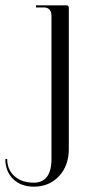

<svg xmlns="http://www.w3.org/2000/svg" viewBox="-105 -511 348 720"><path d="M88 -453Q88 -466.5 80.6 -474.8Q73.2 -483 61 -483H30V-491H143Q148.5 -491 150.8 -488.8Q153 -486.5 153 -481V48Q153 110.5 116.1 149.8Q79.2 189 22 189Q-26.2 189 -55.6 160.5Q-85 132 -85 85H-78Q-78 125.5 -50.5 149.8Q-23 174 22 174Q54.2 174 71.1 151.8Q88 129.5 88 86Z"/></svg>

Font: FogtwoNo5
Style: Regular
Weight: 400
Designer: gluk (gluksza@wp.pl)
Foundry: gluk (gluksza@wp.pl)
Version: Version 0.87